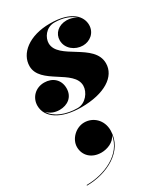

<svg xmlns="http://www.w3.org/2000/svg" viewBox="-212 -565 912 1052"><g transform="rotate(-30 243.5 -38.5)"><path d="M442 -132C442 -260 224.5 -278.5 224.5 -383.5C224.5 -417 253 -466.5 309 -466.5C363.5 -466.5 406.5 -450 433 -424.5C416.5 -436.5 395 -443.5 372 -443.5C319.5 -443.5 285 -409.5 285 -366.5C285 -314 332.5 -278.5 382 -278.5C425.5 -278.5 467 -309.5 467 -360.5C467 -412.5 422 -474 284 -474C151 -474 71 -406 71 -327C71 -211 273 -190 273 -88C273 -47 235.5 3.5 185 3.5C113.5 3.5 47 -22 19 -68.5C36.5 -48.5 64 -37 95 -37C145 -37 186.5 -66 186.5 -121.5C186.5 -176 147.5 -209.5 95 -209.5C38.5 -209.5 0 -168 0 -117.5C0 -43 76.5 10 205.5 10C352 10 442 -48 442 -132ZM74.5 187C74.5 239.5 114 280 176.5 280C212.5 280 259 263 274 225C257 337.5 130.5 393 16.5 393V397C140.5 397 280 331 280 199C280 133 231.5 89.5 176 89.5C122 89.5 74.5 137 74.5 187Z"/></g></svg>

Font: Bodoni* 36pt Fatface
Style: Italic
Weight: 900
Italic angle: -13°
Version: Version 2.3